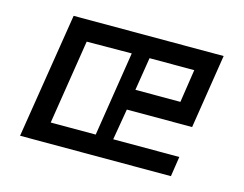

<svg xmlns="http://www.w3.org/2000/svg" viewBox="-70 -546 828 652"><g transform="rotate(15 344.5 -220.0)"><path d="M44.9 0 115.2 -440.4H642.6L601.6 -179.7H372.1L353.5 -70.3H585.9L575.2 0ZM541 -252 558.6 -368.2H401.4L382.8 -252ZM292 -70.3 338.9 -368.2 180.7 -367.2 133.8 -70.3Z"/></g></svg>

Font: Geo
Style: Oblique
Weight: 500
Italic angle: -11°
Version: Version 001.2